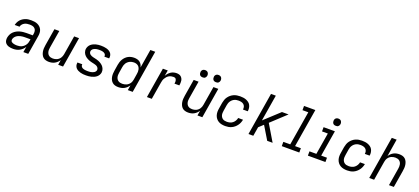

<svg xmlns="http://www.w3.org/2000/svg" viewBox="55 -1918 6789 3109"><g transform="rotate(20 3450.0 -363.5)"><path d="M197 8Q176 8 155.5 5.5Q135 3 116 -3.5Q97 -10 81 -22Q65 -34 55.5 -51Q46 -68 44 -88.5Q42 -109 45 -130Q50 -158 63 -185.5Q76 -213 98 -234.5Q120 -256 147 -270.5Q174 -285 202.5 -293Q231 -301 259.5 -304Q288 -307 316 -307H423L428 -339Q432 -364 427 -387.5Q422 -411 405.5 -427Q389 -443 365.5 -448.5Q342 -454 317 -454Q295 -454 272.5 -450.5Q250 -447 229 -436Q208 -425 192.5 -406Q177 -387 173 -365H90Q95 -389 106 -412Q117 -435 134 -455Q151 -475 173.5 -489.5Q196 -504 220 -513Q244 -522 268.5 -525Q293 -528 317 -528Q346 -528 374 -524Q402 -520 426.5 -509Q451 -498 470.5 -479.5Q490 -461 501 -436.5Q512 -412 513.5 -384Q515 -356 510 -327L456 0H372L388 -97Q374 -72 352.5 -51.5Q331 -31 305 -17Q279 -3 251.5 2.5Q224 8 197 8ZM238 -65Q258 -65 278 -68.5Q298 -72 316.5 -80.5Q335 -89 351 -103Q367 -117 379 -134.5Q391 -152 397 -171Q403 -190 406 -210L410 -234H315Q297 -234 278.5 -232.5Q260 -231 241 -226.5Q222 -222 204 -214.5Q186 -207 170 -194.5Q154 -182 143 -165Q132 -148 129 -130Q127 -117 131 -105.5Q135 -94 144.5 -87Q154 -80 165.5 -76Q177 -72 189 -69.5Q201 -67 213.5 -66Q226 -65 238 -65Z M812 8Q784 8 757.5 0.5Q731 -7 712 -24.5Q693 -42 682 -66.5Q671 -91 666.5 -118Q662 -145 663.5 -173Q665 -201 670 -230L718 -520H802L752 -218Q749 -199 748 -180Q747 -161 751 -143.5Q755 -126 763.5 -110.5Q772 -95 786.5 -84.5Q801 -74 818.5 -69.5Q836 -65 855 -65Q872 -65 890 -68.5Q908 -72 924 -79.5Q940 -87 954.5 -99.5Q969 -112 979 -127Q989 -142 995 -159Q1001 -176 1004 -193L1058 -520H1142L1056 0H972L986 -86Q972 -64 952.5 -45.5Q933 -27 910 -14.5Q887 -2 862 3Q837 8 812 8Z M1453 8Q1428 8 1403.5 6Q1379 4 1356 -2.5Q1333 -9 1312.5 -19.5Q1292 -30 1276.5 -47Q1261 -64 1254.5 -87.5Q1248 -111 1252 -135L1253 -141H1336V-139Q1333 -125 1338 -112.5Q1343 -100 1352 -91.5Q1361 -83 1373.5 -78Q1386 -73 1399 -70.5Q1412 -68 1426 -67Q1440 -66 1453 -66Q1467 -66 1480.5 -66.5Q1494 -67 1507.5 -69.5Q1521 -72 1534.5 -76.5Q1548 -81 1561 -88.5Q1574 -96 1582.5 -107.5Q1591 -119 1594 -133Q1596 -149 1589.5 -163.5Q1583 -178 1571 -188Q1559 -198 1544.5 -203.5Q1530 -209 1514.5 -212.5Q1499 -216 1483.5 -219.5Q1468 -223 1452.5 -227Q1437 -231 1422.5 -237Q1408 -243 1394 -250Q1380 -257 1367.5 -266Q1355 -275 1344.5 -285.5Q1334 -296 1325.5 -309Q1317 -322 1312 -336.5Q1307 -351 1305 -367Q1303 -383 1306 -400Q1310 -422 1321.5 -442.5Q1333 -463 1351 -478Q1369 -493 1390.5 -503Q1412 -513 1433.5 -518.5Q1455 -524 1477 -526Q1499 -528 1520 -528Q1545 -528 1568.5 -525.5Q1592 -523 1614.5 -517Q1637 -511 1657 -500Q1677 -489 1691.5 -472Q1706 -455 1711.5 -432Q1717 -409 1713 -385L1712 -379H1629L1630 -382Q1632 -395 1628 -407Q1624 -419 1615.5 -427.5Q1607 -436 1596 -441Q1585 -446 1572.5 -449Q1560 -452 1547 -453Q1534 -454 1521 -454Q1508 -454 1495 -453.5Q1482 -453 1469 -450.5Q1456 -448 1443 -443.5Q1430 -439 1418.5 -431.5Q1407 -424 1398.5 -412.5Q1390 -401 1388 -388Q1385 -371 1391.5 -356.5Q1398 -342 1409.5 -332.5Q1421 -323 1436 -317Q1451 -311 1466.5 -307.5Q1482 -304 1497.5 -300.5Q1513 -297 1528.5 -293Q1544 -289 1558.5 -283Q1573 -277 1586.5 -270Q1600 -263 1612.5 -254Q1625 -245 1636 -234.5Q1647 -224 1655 -211Q1663 -198 1669 -183.5Q1675 -169 1676.5 -153Q1678 -137 1676 -120Q1672 -98 1659.5 -77Q1647 -56 1628 -41Q1609 -26 1587 -16.5Q1565 -7 1542.5 -1.5Q1520 4 1497.5 6Q1475 8 1453 8Z M2007 8Q1978 8 1951.5 0.5Q1925 -7 1905.5 -24.5Q1886 -42 1874.5 -66Q1863 -90 1858.5 -117Q1854 -144 1855.5 -172.5Q1857 -201 1862 -230L1878 -330Q1882 -355 1890.5 -380.5Q1899 -406 1913 -429Q1927 -452 1946.5 -471.5Q1966 -491 1990 -504Q2014 -517 2040 -522.5Q2066 -528 2091 -528Q2119 -528 2144.5 -521.5Q2170 -515 2190 -499.5Q2210 -484 2222.5 -461.5Q2235 -439 2240 -414L2293 -735H2377L2256 0H2172L2186 -87Q2172 -65 2152 -46Q2132 -27 2108 -14.5Q2084 -2 2058 3Q2032 8 2007 8ZM2050 -65Q2067 -65 2085.5 -68.5Q2104 -72 2120.5 -79Q2137 -86 2152 -98Q2167 -110 2178 -125.5Q2189 -141 2195 -158.5Q2201 -176 2204 -193L2220 -293Q2224 -313 2224.5 -333Q2225 -353 2221 -371.5Q2217 -390 2208 -406.5Q2199 -423 2184 -434Q2169 -445 2150.5 -450Q2132 -455 2112 -455Q2094 -455 2076 -451Q2058 -447 2041 -438.5Q2024 -430 2009 -416.5Q1994 -403 1984 -387Q1974 -371 1968.5 -353.5Q1963 -336 1960 -318L1944 -218Q1941 -199 1940 -180Q1939 -161 1943 -143Q1947 -125 1956.5 -109.5Q1966 -94 1980.5 -84Q1995 -74 2013 -69.5Q2031 -65 2050 -65Z M2501 0 2587 -520H2671L2654 -421Q2667 -444 2684.5 -464.5Q2702 -485 2724.5 -500Q2747 -515 2772 -521.5Q2797 -528 2822 -528Q2843 -528 2862.5 -523Q2882 -518 2896.5 -506Q2911 -494 2920.5 -476.5Q2930 -459 2933 -439Q2936 -419 2934.5 -398.5Q2933 -378 2930 -357H2846Q2848 -368 2849 -379Q2850 -390 2849 -401Q2848 -412 2844.5 -422Q2841 -432 2834.5 -439.5Q2828 -447 2818 -450.5Q2808 -454 2797 -454Q2777 -454 2757 -450Q2737 -446 2718 -435Q2699 -424 2684.5 -408Q2670 -392 2659 -373.5Q2648 -355 2642.5 -335Q2637 -315 2634 -295L2585 0Z M3212 8Q3184 8 3157.5 0.5Q3131 -7 3112 -24.5Q3093 -42 3082 -66.5Q3071 -91 3066.5 -118Q3062 -145 3063.5 -173Q3065 -201 3070 -230L3118 -520H3202L3152 -218Q3149 -199 3148 -180Q3147 -161 3151 -143.5Q3155 -126 3163.5 -110.5Q3172 -95 3186.5 -84.5Q3201 -74 3218.5 -69.5Q3236 -65 3255 -65Q3272 -65 3290 -68.5Q3308 -72 3324 -79.5Q3340 -87 3354.5 -99.5Q3369 -112 3379 -127Q3389 -142 3395 -159Q3401 -176 3404 -193L3458 -520H3542L3456 0H3372L3386 -86Q3372 -64 3352.5 -45.5Q3333 -27 3310 -14.5Q3287 -2 3262 3Q3237 8 3212 8ZM3469 -608Q3454 -608 3440.5 -613Q3427 -618 3419 -629.5Q3411 -641 3408.5 -655.5Q3406 -670 3408 -685Q3410 -695 3415.5 -705Q3421 -715 3429.5 -721.5Q3438 -728 3448.5 -730.5Q3459 -733 3470 -733Q3485 -733 3498.5 -727.5Q3512 -722 3520 -710.5Q3528 -699 3531 -684.5Q3534 -670 3531 -655Q3529 -645 3523.5 -635Q3518 -625 3509.5 -618.5Q3501 -612 3490.5 -610Q3480 -608 3469 -608ZM3239 -608Q3224 -608 3210.5 -613Q3197 -618 3189 -629.5Q3181 -641 3178.5 -655.5Q3176 -670 3178 -685Q3180 -695 3185.5 -705Q3191 -715 3199.5 -721.5Q3208 -728 3218.5 -730.5Q3229 -733 3240 -733Q3255 -733 3268.5 -727.5Q3282 -722 3290 -710.5Q3298 -699 3301 -684.5Q3304 -670 3301 -655Q3299 -645 3293.5 -635Q3288 -625 3279.5 -618.5Q3271 -612 3260.5 -610Q3250 -608 3239 -608Z M3852 8Q3820 8 3790 2Q3760 -4 3735 -18.5Q3710 -33 3692 -56Q3674 -79 3665 -107.5Q3656 -136 3656 -167Q3656 -198 3662 -230L3678 -330Q3683 -357 3692.5 -384Q3702 -411 3719 -434.5Q3736 -458 3759 -477Q3782 -496 3808.5 -507.5Q3835 -519 3862.5 -523.5Q3890 -528 3917 -528Q3944 -528 3971 -524.5Q3998 -521 4022 -511.5Q4046 -502 4066.5 -486.5Q4087 -471 4099 -448.5Q4111 -426 4115 -399.5Q4119 -373 4115 -346L4114 -342H4031L4032 -344Q4036 -369 4029 -391.5Q4022 -414 4005 -428.5Q3988 -443 3964.5 -448.5Q3941 -454 3917 -454Q3899 -454 3880.5 -451Q3862 -448 3844 -439.5Q3826 -431 3811.5 -418Q3797 -405 3786 -388.5Q3775 -372 3769 -354Q3763 -336 3760 -318L3744 -218Q3741 -199 3740 -179.5Q3739 -160 3743 -142.5Q3747 -125 3757 -109.5Q3767 -94 3781.5 -84Q3796 -74 3814.5 -70Q3833 -66 3853 -66Q3878 -66 3904 -72.5Q3930 -79 3951.5 -96Q3973 -113 3987 -137Q4001 -161 4006 -187H4089Q4084 -160 4073.5 -134Q4063 -108 4046 -85Q4029 -62 4007 -43.5Q3985 -25 3959 -13Q3933 -1 3905.5 3.5Q3878 8 3852 8Z M4574 0 4437 -227 4360 -156 4334 0H4251L4372 -735H4455L4380 -281L4639 -520H4753L4498 -283L4667 0Z M4825 0V-74H4944L5041 -662H4941V-735H5136L5027 -74H5127V0Z M5275 0V-74H5394L5456 -447H5356V-520H5551L5477 -74H5577V0ZM5534 -608Q5519 -608 5505.5 -613Q5492 -618 5484 -629.5Q5476 -641 5473.5 -655.5Q5471 -670 5473 -685Q5475 -695 5480.5 -705Q5486 -715 5494.5 -721.5Q5503 -728 5513.5 -730.5Q5524 -733 5535 -733Q5550 -733 5563.5 -727.5Q5577 -722 5585 -710.5Q5593 -699 5596 -684.5Q5599 -670 5596 -655Q5594 -645 5588.5 -635Q5583 -625 5574.5 -618.5Q5566 -612 5555.5 -610Q5545 -608 5534 -608Z M5952 8Q5920 8 5890 2Q5860 -4 5835 -18.5Q5810 -33 5792 -56Q5774 -79 5765 -107.5Q5756 -136 5756 -167Q5756 -198 5762 -230L5778 -330Q5783 -357 5792.5 -384Q5802 -411 5819 -434.5Q5836 -458 5859 -477Q5882 -496 5908.5 -507.5Q5935 -519 5962.5 -523.5Q5990 -528 6017 -528Q6044 -528 6071 -524.5Q6098 -521 6122 -511.5Q6146 -502 6166.5 -486.5Q6187 -471 6199 -448.5Q6211 -426 6215 -399.5Q6219 -373 6215 -346L6214 -342H6131L6132 -344Q6136 -369 6129 -391.5Q6122 -414 6105 -428.5Q6088 -443 6064.5 -448.5Q6041 -454 6017 -454Q5999 -454 5980.5 -451Q5962 -448 5944 -439.5Q5926 -431 5911.5 -418Q5897 -405 5886 -388.5Q5875 -372 5869 -354Q5863 -336 5860 -318L5844 -218Q5841 -199 5840 -179.5Q5839 -160 5843 -142.5Q5847 -125 5857 -109.5Q5867 -94 5881.5 -84Q5896 -74 5914.5 -70Q5933 -66 5953 -66Q5978 -66 6004 -72.5Q6030 -79 6051.5 -96Q6073 -113 6087 -137Q6101 -161 6106 -187H6189Q6184 -160 6173.5 -134Q6163 -108 6146 -85Q6129 -62 6107 -43.5Q6085 -25 6059 -13Q6033 -1 6005.5 3.5Q5978 8 5952 8Z M6332 0 6453 -735H6537L6488 -434Q6501 -456 6520.5 -474.5Q6540 -493 6563 -505.5Q6586 -518 6611 -523Q6636 -528 6661 -528Q6689 -528 6716 -520.5Q6743 -513 6762 -495.5Q6781 -478 6792 -453.5Q6803 -429 6807.5 -402Q6812 -375 6810.5 -347Q6809 -319 6804 -290L6756 0H6672L6722 -302Q6725 -321 6725.5 -340Q6726 -359 6722.5 -376.5Q6719 -394 6710 -409.5Q6701 -425 6687 -435.5Q6673 -446 6655 -450.5Q6637 -455 6618 -455Q6601 -455 6583.5 -451.5Q6566 -448 6549.5 -440.5Q6533 -433 6518.5 -420.5Q6504 -408 6494 -393Q6484 -378 6478.5 -361Q6473 -344 6470 -327L6416 0Z"/></g></svg>

Font: Iosevka Custom Oblique
Style: Regular
Weight: 400
Italic angle: -9°
Designer: Belleve Invis
Foundry: Belleve Invis
Version: Version 27.0.1